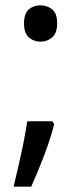

<svg xmlns="http://www.w3.org/2000/svg" viewBox="-20 -570 308 719"><path d="M70 -482Q70 -520 88 -535Q106 -550 131 -550Q157 -550 175.5 -535Q194 -520 194 -482Q194 -446 175.5 -430Q157 -414 131 -414Q106 -414 88 -430Q70 -446 70 -482ZM176 -116 183 -105Q170 -53 145.5 11.5Q121 76 97 129H31Q40 91 50 47.5Q60 4 68.5 -38.5Q77 -81 82 -116Z"/></svg>

Font: Noto IKEA Arabic
Style: Regular
Weight: 400
Designer: Monotype Design Team
Foundry: Monotype Imaging Inc.
Version: Version 1.200